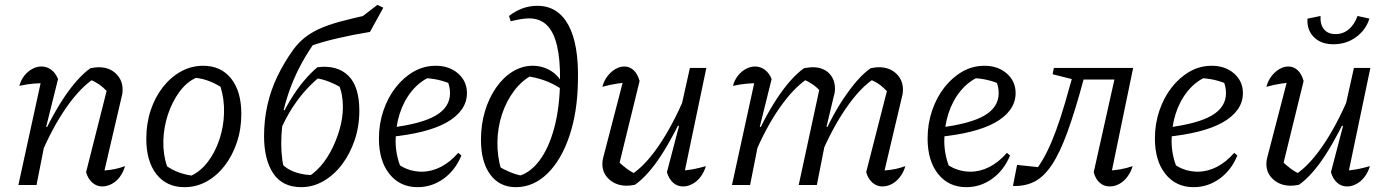

<svg xmlns="http://www.w3.org/2000/svg" viewBox="-20 -765 5733 794"><path d="M336 -53 425 -405 428 -382Q406 -405 389 -416.5Q372 -428 349 -438L369 -440Q312 -403 254 -320Q196 -237 146 -118L134 -150Q159 -210 186.5 -262.5Q214 -315 242 -357.5Q270 -400 298.5 -432Q327 -464 354 -483Q365 -485 373 -486Q381 -487 388 -487Q432 -487 459.5 -460.5Q487 -434 487 -395Q487 -389 486.5 -382.5Q486 -376 484 -369L412 -60Q438 -62 458 -66.5Q478 -71 497 -78Q490 -53 475.5 -33.5Q461 -14 441.5 -4Q422 6 402 6Q380 6 362 -9.5Q344 -25 336 -53ZM56 0 156 -458 167 -421Q141 -421 117 -419Q93 -417 60 -410Q67 -435 81 -452.5Q95 -470 113.5 -480Q132 -490 151 -490Q174 -490 192 -476.5Q210 -463 220 -438L171 -241L178 -238L131 0Z M743 9Q669 9 627 -44.5Q585 -98 585 -191Q585 -254 603 -308.5Q621 -363 653.5 -404.5Q686 -446 728.5 -469.5Q771 -493 820 -493Q894 -493 936 -440Q978 -387 978 -294Q978 -231 959.5 -176Q941 -121 909 -79.5Q877 -38 834.5 -14.5Q792 9 743 9ZM772 -39Q810 -57 840 -96.5Q870 -136 887.5 -188.5Q905 -241 906.5 -298Q908 -355 892 -406Q868 -421 842.5 -430.5Q817 -440 790 -443Q751 -425 721.5 -384.5Q692 -344 674.5 -291.5Q657 -239 655.5 -182.5Q654 -126 671 -77Q693 -62 718.5 -52.5Q744 -43 772 -39Z M1226 9Q1148 9 1110 -48Q1072 -105 1072 -202Q1072 -269 1086 -331Q1100 -393 1127.5 -450Q1155 -507 1193 -560Q1214 -588 1238.5 -608Q1263 -628 1298 -644.5Q1333 -661 1386 -675.5Q1439 -690 1518 -707L1510 -633Q1442 -622 1373 -606Q1304 -590 1245 -568L1289 -600Q1256 -555 1230 -508Q1204 -461 1185 -412Q1166 -363 1153 -310L1160 -307Q1150 -270 1146.5 -238Q1143 -206 1143 -170Q1143 -137 1147.5 -103.5Q1152 -70 1167 -35L1144 -89Q1168 -63 1205 -51.5Q1242 -40 1280 -41L1221 -19Q1257 -30 1289.5 -61Q1322 -92 1346 -136Q1370 -180 1384 -228.5Q1398 -277 1398 -323Q1398 -349 1393.5 -373.5Q1389 -398 1378 -421L1398 -398Q1375 -413 1343.5 -426Q1312 -439 1282 -442L1310 -453Q1282 -432 1252 -400.5Q1222 -369 1192 -324Q1162 -279 1135 -216L1119 -228Q1148 -297 1178 -347Q1208 -397 1237.5 -431.5Q1267 -466 1293 -487Q1374 -497 1420 -452.5Q1466 -408 1466 -307Q1466 -242 1446.5 -185Q1427 -128 1394 -84.5Q1361 -41 1317.5 -16Q1274 9 1226 9ZM1510 -633 1421 -653 1541 -745 1565 -733Z M1707 9Q1634 9 1590.5 -45.5Q1547 -100 1547 -192Q1547 -253 1565.5 -307.5Q1584 -362 1616.5 -403.5Q1649 -445 1691 -469Q1733 -493 1782 -493Q1838 -493 1874.5 -461Q1911 -429 1911 -380Q1911 -342 1888.5 -311Q1866 -280 1825 -257.5Q1784 -235 1725.5 -220.5Q1667 -206 1595 -199V-237Q1724 -253 1782.5 -287.5Q1841 -322 1841 -380Q1841 -409 1828 -436L1853 -414Q1825 -427 1795.5 -434Q1766 -441 1734 -442L1760 -448Q1715 -428 1682.5 -388Q1650 -348 1633 -295Q1616 -242 1616 -182Q1616 -150 1623 -118.5Q1630 -87 1644 -58L1627 -86Q1649 -70 1674 -62.5Q1699 -55 1724 -55Q1764 -55 1802.5 -74.5Q1841 -94 1875 -133L1888 -122Q1863 -61 1814.5 -26Q1766 9 1707 9Z M2113 9Q2046 9 2007.5 -43Q1969 -95 1969 -187Q1969 -250 1985.5 -305Q2002 -360 2031.5 -402.5Q2061 -445 2100 -469Q2139 -493 2183 -493Q2223 -493 2256.5 -473Q2290 -453 2307 -417L2305 -395Q2265 -421 2228.5 -433.5Q2192 -446 2151 -451L2182 -455Q2139 -433 2106.5 -390Q2074 -347 2056 -292.5Q2038 -238 2037 -178Q2036 -118 2053 -62L2037 -80Q2063 -64 2088.5 -53.5Q2114 -43 2140 -38L2118 -35Q2171 -48 2210.5 -100.5Q2250 -153 2272.5 -238Q2295 -323 2296 -432Q2297 -519 2283.5 -576Q2270 -633 2241.5 -661Q2213 -689 2167 -689Q2153 -689 2132 -685.5Q2111 -682 2092 -677L2085 -699Q2139 -741 2202 -741Q2287 -741 2330.5 -661.5Q2374 -582 2370 -429Q2368 -301 2334.5 -202Q2301 -103 2243.5 -47Q2186 9 2113 9Z M2625 -430 2539 -79 2533 -101Q2552 -82 2572.5 -67Q2593 -52 2611 -45L2591 -43Q2647 -79 2704 -162Q2761 -245 2812 -365L2824 -334Q2798 -272 2770.5 -219.5Q2743 -167 2715.5 -124.5Q2688 -82 2660.5 -51Q2633 -20 2606 -1Q2587 3 2572 3Q2529 3 2500 -22.5Q2471 -48 2471 -87Q2471 -102 2475 -115L2564 -458L2596 -426Q2562 -424 2530.5 -419Q2499 -414 2471 -406Q2478 -432 2492.5 -450.5Q2507 -469 2525 -479.5Q2543 -490 2562 -490Q2584 -490 2600.5 -474.5Q2617 -459 2625 -430ZM2738 -53 2788 -244 2780 -246 2833 -484H2901L2805 -25L2790 -59Q2819 -60 2845.5 -65Q2872 -70 2899 -78Q2892 -53 2877 -33.5Q2862 -14 2843 -4Q2824 6 2805 6Q2781 6 2763.5 -9.5Q2746 -25 2738 -53Z M3372 -118 3361 -150Q3386 -210 3413 -262.5Q3440 -315 3468.5 -357.5Q3497 -400 3525 -432Q3553 -464 3581 -483Q3591 -485 3599 -486Q3607 -487 3614 -487Q3659 -487 3686.5 -460.5Q3714 -434 3714 -395Q3714 -389 3713.5 -382.5Q3713 -376 3711 -369L3638 -60Q3664 -62 3684.5 -66.5Q3705 -71 3724 -78Q3717 -53 3702 -33.5Q3687 -14 3668 -4Q3649 6 3629 6Q3606 6 3588 -9.5Q3570 -25 3562 -53L3652 -405L3654 -382Q3632 -405 3615.5 -416.5Q3599 -428 3575 -438L3595 -440Q3538 -403 3480 -319.5Q3422 -236 3372 -118ZM3007 0 3107 -458 3118 -421Q3092 -421 3068 -419Q3044 -417 3011 -410Q3018 -435 3032 -452.5Q3046 -470 3064.5 -480Q3083 -490 3102 -490Q3125 -490 3143 -476.5Q3161 -463 3171 -438L3122 -241L3129 -238L3082 0ZM3283 0 3372 -412 3379 -382Q3357 -405 3340 -416.5Q3323 -428 3300 -438L3320 -440Q3262 -402 3204 -319Q3146 -236 3097 -118L3085 -150Q3110 -210 3137.5 -262.5Q3165 -315 3193 -357.5Q3221 -400 3249.5 -432Q3278 -464 3305 -483Q3318 -485 3326 -486Q3334 -487 3340 -487Q3383 -487 3408 -462.5Q3433 -438 3433 -398Q3433 -391 3432 -383.5Q3431 -376 3428 -367L3398 -241L3405 -238L3358 0Z M3976 9Q3903 9 3859.5 -45.5Q3816 -100 3816 -192Q3816 -253 3834.5 -307.5Q3853 -362 3885.5 -403.5Q3918 -445 3960 -469Q4002 -493 4051 -493Q4107 -493 4143.5 -461Q4180 -429 4180 -380Q4180 -342 4157.5 -311Q4135 -280 4094 -257.5Q4053 -235 3994.5 -220.5Q3936 -206 3864 -199V-237Q3993 -253 4051.5 -287.5Q4110 -322 4110 -380Q4110 -409 4097 -436L4122 -414Q4094 -427 4064.5 -434Q4035 -441 4003 -442L4029 -448Q3984 -428 3951.5 -388Q3919 -348 3902 -295Q3885 -242 3885 -182Q3885 -150 3892 -118.5Q3899 -87 3913 -58L3896 -86Q3918 -70 3943 -62.5Q3968 -55 3993 -55Q4033 -55 4071.5 -74.5Q4110 -94 4144 -133L4157 -122Q4132 -61 4083.5 -26Q4035 9 3976 9Z M4169 4 4186 -83 4291 -72 4247 -42Q4291 -90 4328 -177Q4365 -264 4404 -409L4423 -475L4444 -430L4333 -458L4338 -484H4666L4617 -436H4461Q4426 -306 4394.5 -219.5Q4363 -133 4330 -83.5Q4297 -34 4258 -14Q4219 6 4169 4ZM4571 -25 4555 -59Q4585 -60 4611.5 -64.5Q4638 -69 4664 -78Q4657 -54 4642.5 -34.5Q4628 -15 4609 -4.5Q4590 6 4569 6Q4545 6 4527.5 -9.5Q4510 -25 4503 -53L4593 -456L4666 -484Z M4916 9Q4843 9 4799.5 -45.5Q4756 -100 4756 -192Q4756 -253 4774.5 -307.5Q4793 -362 4825.5 -403.5Q4858 -445 4900 -469Q4942 -493 4991 -493Q5047 -493 5083.5 -461Q5120 -429 5120 -380Q5120 -342 5097.5 -311Q5075 -280 5034 -257.5Q4993 -235 4934.5 -220.5Q4876 -206 4804 -199V-237Q4933 -253 4991.5 -287.5Q5050 -322 5050 -380Q5050 -409 5037 -436L5062 -414Q5034 -427 5004.5 -434Q4975 -441 4943 -442L4969 -448Q4924 -428 4891.5 -388Q4859 -348 4842 -295Q4825 -242 4825 -182Q4825 -150 4832 -118.5Q4839 -87 4853 -58L4836 -86Q4858 -70 4883 -62.5Q4908 -55 4933 -55Q4973 -55 5011.5 -74.5Q5050 -94 5084 -133L5097 -122Q5072 -61 5023.5 -26Q4975 9 4916 9Z M5371 -430 5285 -79 5279 -101Q5298 -82 5318.5 -67Q5339 -52 5357 -45L5337 -43Q5393 -79 5450 -162Q5507 -245 5558 -365L5570 -334Q5544 -272 5516.5 -219.5Q5489 -167 5461.5 -124.5Q5434 -82 5406.5 -51Q5379 -20 5352 -1Q5333 3 5318 3Q5275 3 5246 -22.5Q5217 -48 5217 -87Q5217 -102 5221 -115L5310 -458L5342 -426Q5308 -424 5276.5 -419Q5245 -414 5217 -406Q5224 -432 5238.5 -450.5Q5253 -469 5271 -479.5Q5289 -490 5308 -490Q5330 -490 5346.5 -474.5Q5363 -459 5371 -430ZM5484 -53 5534 -244 5526 -246 5579 -484H5647L5551 -25L5536 -59Q5565 -60 5591.5 -65Q5618 -70 5645 -78Q5638 -53 5623 -33.5Q5608 -14 5589 -4Q5570 6 5551 6Q5527 6 5509.5 -9.5Q5492 -25 5484 -53ZM5494 -582Q5443 -582 5413.5 -611.5Q5384 -641 5387 -688L5441 -699Q5439 -663 5455.5 -643.5Q5472 -624 5503 -624Q5534 -624 5557.5 -643.5Q5581 -663 5594 -699L5643 -688Q5629 -642 5588.5 -612Q5548 -582 5494 -582Z"/></svg>

Font: Piazzolla 24pt
Style: Italic
Weight: 400
Italic angle: -11.3°
Designer: Juan Pablo del Peral
Foundry: Huerta Tipografica
Version: Version 2.005